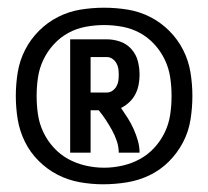

<svg xmlns="http://www.w3.org/2000/svg" viewBox="-20 -924 540 498"><path d="M247 -446Q217 -446 186.5 -451.5Q156 -457 129 -471Q102 -485 80 -507Q58 -529 44.5 -556.5Q31 -584 26 -614Q21 -644 21 -675Q21 -706 26 -736.5Q31 -767 45 -794.5Q59 -822 81 -844Q103 -866 130.5 -880Q158 -894 188.5 -899Q219 -904 250 -904Q281 -904 311.5 -899Q342 -894 369.5 -880Q397 -866 419 -844Q441 -822 455 -794.5Q469 -767 474 -736.5Q479 -706 479 -675Q479 -644 474 -613Q469 -582 454.5 -554.5Q440 -527 418 -505Q396 -483 368 -469.5Q340 -456 309 -451Q278 -446 247 -446ZM250 -489Q274 -489 298 -494.5Q322 -500 343 -511.5Q364 -523 380.5 -541Q397 -559 407.5 -581Q418 -603 421.5 -627Q425 -651 425 -675Q425 -699 421.5 -723Q418 -747 407.5 -769Q397 -791 380.5 -809Q364 -827 343 -838.5Q322 -850 298 -854.5Q274 -859 250 -859Q226 -859 202 -854.5Q178 -850 157 -838.5Q136 -827 119.5 -809Q103 -791 92.5 -769Q82 -747 78.5 -723Q75 -699 75 -675Q75 -651 78.5 -627Q82 -603 92.5 -581Q103 -559 119.5 -541Q136 -523 157 -511.5Q178 -500 202 -494.5Q226 -489 250 -489ZM162 -528V-822H257Q275 -822 292 -816Q309 -810 321 -796.5Q333 -783 337.5 -765.5Q342 -748 342 -730Q342 -717 339.5 -704Q337 -691 331 -679.5Q325 -668 315.5 -659Q306 -650 294 -644Q303 -631 311.5 -617.5Q320 -604 326.5 -589.5Q333 -575 337.5 -559.5Q342 -544 342 -528H288Q288 -543 283 -558Q278 -573 270.5 -586.5Q263 -600 254.5 -613Q246 -626 236 -638H215V-528ZM215 -684H257Q265 -684 271.5 -688.5Q278 -693 282 -700Q286 -707 287 -714.5Q288 -722 288 -730Q288 -738 287 -745.5Q286 -753 282 -760Q278 -767 271.5 -771.5Q265 -776 257 -776H215Z"/></svg>

Font: iosevka_custom_sans_ss08 XBd
Style: Regular
Weight: 800
Designer: Belleve Invis
Foundry: Belleve Invis
Version: Version 10.3.0; ttfautohint (v1.8.3)